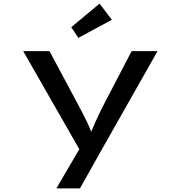

<svg xmlns="http://www.w3.org/2000/svg" viewBox="-20 -809 997 1059"><path d="M291 230 442 -28 438 50 108 -527H253L407 -239Q438 -182 460.5 -135Q483 -88 493 -50H470Q484 -86 505.5 -134.5Q527 -183 556 -239L706 -527H849L547 6L421 230ZM412 -600 373 -659 529 -789 597 -700Z"/></svg>

Font: Lexend Zetta Medium
Style: Regular
Weight: 500
Designer: Bonnie Shaver-Troup, Thomas Jockin
Foundry: Lexend
Version: Version 1.007